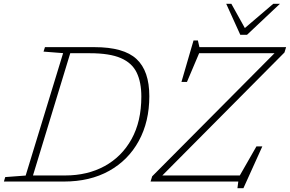

<svg xmlns="http://www.w3.org/2000/svg" viewBox="-48 -955 1524 1010"><path d="M284 -675.5 181 -683.5 188.5 -707H449Q603 -707 670.2 -644.5Q737.5 -582 737.5 -449Q737.5 -315 682.2 -213.8Q627 -112.5 526.2 -56.2Q425.5 0 288 0H-27.5L-20.5 -23.5L87 -31.5ZM295 -32Q412 -32 502.2 -81.2Q592.5 -130.5 644 -223.2Q695.5 -316 695.5 -447Q695.5 -522.5 671 -573.2Q646.5 -624 587.5 -649.5Q528.5 -675 424.5 -675H321.5L125.5 -32ZM1457 -707 1448.5 -679 806 -32H1213.5L1301 -185H1332L1232.5 35H1201L1205.5 0H744L752.5 -27.5L1396 -675H999.5L935.5 -524H906.5L970 -742H993L1001 -707ZM1424.5 -935 1251.5 -772H1216L1142 -935H1169L1240 -807.5L1389.5 -935Z"/></svg>

Font: Newsreader Caption ExtraLight
Style: Italic
Weight: 275
Italic angle: -17°
Designer: Hugues Gentile
Foundry: Production Type
Version: Version 1.001